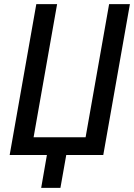

<svg xmlns="http://www.w3.org/2000/svg" viewBox="-20 -745 644 923"><path d="M26.5 0 154.5 -725H254.5L141.5 -85H391.5L504.5 -725H604.5L476.5 0H298.5L270.5 158H178L205.5 0Z"/></svg>

Font: JuliaMono SemiBoldItalic
Style: Regular
Weight: 600
Italic angle: -9°
Monospace: yes
Designer: cormullion
Foundry: corm
Version: Version 0.049; ttfautohint (v1.8.4)